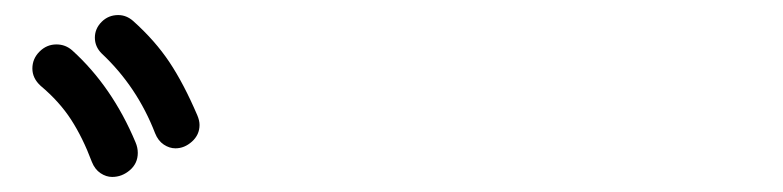

<svg xmlns="http://www.w3.org/2000/svg" viewBox="-20 -870 1040 255"><path d="M186 -693Q162 -755 115 -799Q106 -808 106 -820Q106 -832 115 -841Q124 -850 137 -850Q148 -850 157 -842Q186 -816 205 -787.5Q224 -759 242 -717Q245 -710 245 -704Q245 -691 235 -682Q225 -673 213 -673Q205 -673 197.5 -678Q190 -683 186 -693ZM102 -655Q90 -687 74.5 -711Q59 -735 34 -756Q23 -766 23 -779Q23 -792 32.5 -801.5Q42 -811 55 -811Q67 -811 76 -803Q129 -755 160 -681Q163 -674 163 -667Q163 -653 152.5 -644Q142 -635 129 -635Q121 -635 113.5 -640Q106 -645 102 -655Z"/></svg>

Font: Kiwi Maru Medium
Style: Regular
Weight: 500
Designer: Hiroki-Chan
Version: Version 1.100